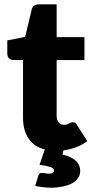

<svg xmlns="http://www.w3.org/2000/svg" viewBox="-20 -689 424 887"><path d="M383.3 -37.1Q358.4 -18.6 332 -8.8Q303.2 2 273.4 5.4L268.6 24.9Q291.5 30.3 308.6 39.1Q323.2 46.4 333.5 56.6Q342.8 66.9 346.7 78.1Q350.6 89.8 350.6 102.1Q350.6 119.1 340.8 133.3Q330.6 148.4 313.5 157.7Q295.4 167.5 271.5 172.4Q243.2 178.2 216.3 178.2Q198.7 178.2 179.2 175.8Q161.6 173.8 142.6 169.9L156.7 123.5Q159.7 109.9 173.3 109.9Q181.6 109.9 188 111.3Q193.8 113.3 205.6 113.3Q218.8 113.3 224.1 108.9Q229.5 104.5 229.5 99.1Q229.5 88.4 214.4 83Q194.8 76.7 162.6 72.3L187 1.5Q137.7 -10.7 111.8 -49.3Q86.4 -86.9 86.4 -143.6V-411.6H42.5Q29.8 -411.6 22 -419.4Q13.7 -426.8 13.7 -441.9V-502.4L96.2 -518.6L126.5 -645Q132.3 -668.9 160.6 -668.9H241.7V-517.6H370.1V-411.6H241.7V-153.8Q241.7 -135.7 250.5 -124.5Q258.8 -112.3 275.4 -112.3Q284.7 -112.3 290 -114.3Q292.5 -114.7 299.8 -118.7Q300.8 -119.1 303.7 -120.4Q306.6 -121.6 308.1 -122.6Q311.5 -124 316.4 -124Q323.7 -124 328.1 -121.1Q331.5 -117.7 336.4 -110.4Z"/></svg>

Font: Lato-ExtraBold
Style: Regular
Weight: 500
Designer: Lukasz Dziedzic with Adam Twardoch and Botio Nikoltchev
Foundry: tyPoland Lukasz Dziedzic
Version: ""